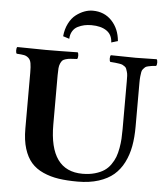

<svg xmlns="http://www.w3.org/2000/svg" viewBox="-58 -917 849 979"><g transform="rotate(5 366.0 -427.5)"><path d="M227.1 -522V-269Q227.1 -32.2 397 -32.2Q432.1 -32.2 460.2 -40.3Q488.3 -48.3 507.3 -61Q526.4 -73.7 540.3 -93.5Q554.2 -113.3 561.8 -133.3Q569.3 -153.3 574 -179.7Q578.6 -206.1 579.8 -227.8Q581.1 -249.5 581.1 -276.9V-522Q581.1 -538.1 580.6 -549.6Q580.1 -561 577.1 -570.3Q574.2 -579.6 572 -585.7Q569.8 -591.8 563.2 -596.4Q556.6 -601.1 551.8 -603.5Q546.9 -606 535.2 -607.9Q523.4 -609.9 514.9 -610.6Q506.3 -611.3 488.8 -612.8Q484.4 -617.2 484.4 -629.9Q484.4 -642.6 488.8 -647Q580.6 -645 616.2 -645Q645 -645 723.1 -647Q727.5 -642.6 727.5 -629.9Q727.5 -617.2 723.1 -612.8Q707 -611.3 700 -610.4Q692.9 -609.4 682.4 -606.9Q671.9 -604.5 667.7 -600.8Q663.6 -597.2 658 -590.8Q652.3 -584.5 650.6 -575.2Q648.9 -565.9 647.5 -553Q646 -540 646 -522V-294.9Q646 -239.7 637.7 -194.6Q629.4 -149.4 609.9 -110.8Q590.3 -72.3 559.8 -46.1Q529.3 -20 482.7 -5.1Q436 9.8 376 9.8Q320.3 9.8 278.1 3.4Q235.8 -2.9 198.7 -19.5Q161.6 -36.1 137.7 -63.5Q113.8 -90.8 100.3 -134Q86.9 -177.2 86.9 -235.8V-522Q86.9 -553.7 83.7 -571Q80.6 -588.4 70.3 -597.4Q60.1 -606.4 47.9 -608.9Q35.6 -611.3 9.8 -612.8Q5.4 -617.2 5.4 -629.9Q5.4 -642.6 9.8 -647Q109.4 -645 155.8 -645Q221.2 -645 318.8 -647Q323.2 -642.6 323.2 -629.9Q323.2 -617.2 318.8 -612.8Q296.9 -611.8 284.9 -610.8Q272.9 -609.9 261 -606.4Q249 -603 243.9 -597.7Q238.8 -592.3 234.1 -581.8Q229.5 -571.3 228.3 -557.4Q227.1 -543.5 227.1 -522ZM484.9 -711.9Q483.4 -751.5 454.6 -771.2Q425.8 -791 377 -791Q357.4 -791 340.6 -787.4Q323.7 -783.7 307.4 -775.6Q291 -767.6 281 -751.2Q271 -734.9 270 -711.9L237.8 -722.2Q241.2 -759.3 256.1 -788.3Q271 -817.4 292.2 -833.5Q313.5 -849.6 335 -857.4Q356.4 -865.2 377 -865.2Q436.5 -865.2 474.6 -825Q512.7 -784.7 518.1 -722.2Z"/></g></svg>

Font: Common Serif
Style: Bold
Weight: 700
Designer: Philipp H. Poll, Khaled Hosny
Foundry: Stefan Peev, Context Ltd.
Version: Version 1.026